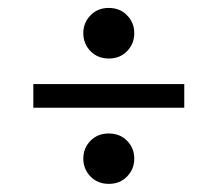

<svg xmlns="http://www.w3.org/2000/svg" viewBox="-20 -464 548 484"><path d="M254 -127.5Q282.5 -127.5 300.5 -109Q318.5 -90.5 318.5 -64Q318.5 -38 300.5 -19.2Q282.5 -0.5 254.5 -0.5Q226 -0.5 208 -19.2Q190 -38 190 -64Q190 -90.5 208 -109Q226 -127.5 254 -127.5ZM254 -444Q282.5 -444 300.5 -425.2Q318.5 -406.5 318.5 -380.5Q318.5 -354 300.5 -335.2Q282.5 -316.5 254.5 -316.5Q226 -316.5 208 -335.2Q190 -354 190 -380.5Q190 -406.5 208 -425.2Q226 -444 254 -444ZM64 -252H444.5V-192.5H64Z"/></svg>

Font: Newsreader 24pt
Style: Bold
Weight: 700
Designer: Hugues Gentile
Foundry: Production Type
Version: Version 1.003